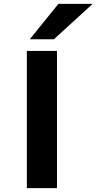

<svg xmlns="http://www.w3.org/2000/svg" viewBox="-20 -967 496 987"><path d="M118 0V-705H273V0ZM133 -765 280 -947H456L257 -765Z"/></svg>

Font: Nunito Sans 7pt Expanded
Style: Bold
Weight: 700
Width: 7
Designer: Vernon Adams
Foundry: Vernon Adams
Version: Version 3.101;gftools[0.9.27]